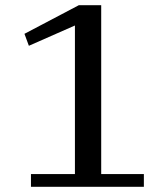

<svg xmlns="http://www.w3.org/2000/svg" viewBox="-20 -718 640 738"><path d="M99 -49H268V-620L91 -542L74 -588L283 -698H369V-49H533V0H99Z"/></svg>

Font: IBM Plex Serif Text
Style: Regular
Weight: 450
Designer: Mike Abbink, Paul van der Laan, Pieter van Rosmalen
Foundry: Bold Monday
Version: Version 3.001